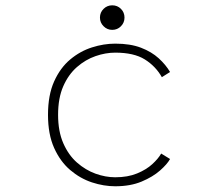

<svg xmlns="http://www.w3.org/2000/svg" viewBox="-20 -672 750 704"><path d="M603.5 -89Q593.5 -70.5 567 -47Q540.5 -23.5 499.2 -6.2Q458 11 402.5 11Q360.5 11 317.2 -3.2Q274 -17.5 237.5 -48.5Q201 -79.5 178.5 -129.5Q156 -179.5 156 -251Q156 -323.5 178.5 -373.5Q201 -423.5 237.5 -454Q274 -484.5 317.2 -498.2Q360.5 -512 402.5 -512Q458 -512 497 -497Q536 -482 562 -458.2Q588 -434.5 603.5 -408L573.5 -389Q550.5 -429.5 510.8 -454.2Q471 -479 402.5 -479Q367 -479 330.2 -466.2Q293.5 -453.5 262.2 -426.2Q231 -399 212 -355.8Q193 -312.5 193 -251Q193 -190.5 212 -147Q231 -103.5 262.2 -76Q293.5 -48.5 330.2 -35.2Q367 -22 402.5 -22Q448.5 -22 482.5 -36Q516.5 -50 538.5 -70.2Q560.5 -90.5 571 -109ZM391.5 -562.5Q373 -562.5 359.8 -575.8Q346.5 -589 346.5 -607.5Q346.5 -626.5 359.8 -639.5Q373 -652.5 391.5 -652.5Q410.5 -652.5 423.5 -639.5Q436.5 -626.5 436.5 -607.5Q436.5 -589 423.5 -575.8Q410.5 -562.5 391.5 -562.5Z"/></svg>

Font: League Mono Thin
Style: Regular
Weight: 100
Width: 6
Designer: Tyler Finck
Foundry: The League of Moveable Type / Tyler Finck
Version: Version 2.300;RELEASE